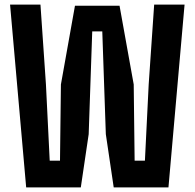

<svg xmlns="http://www.w3.org/2000/svg" viewBox="-20 -820 852 840"><path d="M94.5 0 24 -800H157L181 -450.5L197.5 -117H242.5L246.5 -450.5L308 -795H503L565 -450.5L569 -117H614L630.5 -450.5L654.5 -800H787.5L717 0H477.5L443 -233L427.5 -682.5H383.5L368 -233L333.5 0Z"/></svg>

Font: Big Shoulders Text Thin ExtraBold
Style: Regular
Weight: 800
Version: Version 2.002